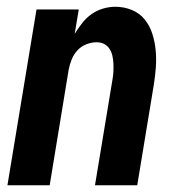

<svg xmlns="http://www.w3.org/2000/svg" viewBox="-20 -548 540 568"><path d="M2 0 88 -520H213L201 -448Q211 -464 223 -479.5Q235 -495 250.5 -506Q266 -517 284.5 -522.5Q303 -528 321 -528Q347 -528 370 -518.5Q393 -509 408 -490.5Q423 -472 430.5 -448.5Q438 -425 440.5 -399.5Q443 -374 441 -348Q439 -322 435 -297L386 0H261L313 -314Q315 -325 315.5 -337Q316 -349 315.5 -360.5Q315 -372 312.5 -383Q310 -394 304 -403.5Q298 -413 288 -418Q278 -423 266 -423Q251 -423 235.5 -417Q220 -411 209 -399Q198 -387 192 -372Q186 -357 183 -341L127 0Z"/></svg>

Font: Iosevka Term Curly XBd Obl
Style: Regular
Weight: 800
Italic angle: -9°
Designer: Belleve Invis
Foundry: Belleve Invis
Version: Version 32.3.0